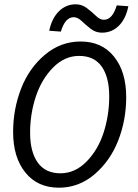

<svg xmlns="http://www.w3.org/2000/svg" viewBox="-20 -861 640 893"><path d="M254 12Q155 12 98 -58.5Q41 -129 41 -247Q41 -353 78 -448.5Q115 -544 188.5 -606Q262 -668 355 -668Q454 -668 510.5 -597.5Q567 -527 567 -409Q567 -303 530 -208Q493 -113 420 -50.5Q347 12 254 12ZM261 -55Q329 -55 382.5 -109.5Q436 -164 462 -244.5Q488 -325 488 -413Q488 -502 453 -551.5Q418 -601 348 -601Q280 -601 226.5 -546.5Q173 -492 146.5 -411.5Q120 -331 120 -244Q120 -155 155.5 -105Q191 -55 261 -55ZM454 -709Q425 -709 402 -727Q379 -745 360 -763Q341 -781 323 -781Q283 -781 263 -714L209 -718Q221 -776 254 -808.5Q287 -841 332 -841Q361 -841 384.5 -823Q408 -805 426.5 -787Q445 -769 463 -769Q503 -769 523 -836L577 -832Q565 -773 532.5 -741Q500 -709 454 -709Z"/></svg>

Font: TypoPRO Source Code Pro
Style: Italic
Weight: 400
Italic angle: -11°
Monospace: yes
Designer: Paul D. Hunt, Teo Tuominen
Foundry: Adobe Systems Incorporated
Version: Version 1.030;PS 1.0;hotconv 1.0.84;makeotf.lib2.5.63406